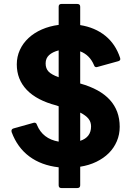

<svg xmlns="http://www.w3.org/2000/svg" viewBox="-20 -845 685 972"><path d="M291 107Q277 107 277 93V2Q189 -8 128.5 -53Q68 -98 39 -176Q38 -178 38 -182Q38 -192 49 -195L149 -223L154 -224Q164 -224 167 -213Q196 -142 277 -128V-307L266 -311Q166 -337 115.5 -390Q65 -443 65 -519Q65 -558 80.5 -592Q96 -626 124.5 -652.5Q153 -679 192 -696Q231 -713 277 -719V-811Q277 -825 291 -825H371Q386 -825 386 -811V-718Q461 -706 513 -664Q565 -622 588 -552L589 -546Q589 -538 578 -535L473 -506Q471 -505 468 -505Q459 -505 456 -515Q434 -567 386 -585V-422H387Q586 -366 586 -203Q586 -164 571.5 -130Q557 -96 531 -70Q505 -44 468 -26Q431 -8 386 -1V93Q386 107 371 107ZM386 -132Q441 -150 441 -205Q441 -228 427.5 -244.5Q414 -261 386 -275ZM277 -590Q246 -582 228.5 -566Q211 -550 211 -524Q211 -498 226 -482.5Q241 -467 277 -454Z"/></svg>

Font: LINE Seed JP_TTF Bold
Style: Regular
Weight: 700
Designer: LINE & Fontrix & Fontworks
Version: Version 1.009